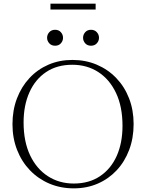

<svg xmlns="http://www.w3.org/2000/svg" viewBox="-20 -1024 802 1054"><path d="M377.5 -695Q450 -695 511.2 -669Q572.5 -643 618 -595.8Q663.5 -548.5 688.5 -484.2Q713.5 -420 713.5 -343Q713.5 -266 689.2 -201.5Q665 -137 620.8 -89.5Q576.5 -42 516.5 -16Q456.5 10 385 10Q312.5 10 251.2 -16Q190 -42 144.5 -89.2Q99 -136.5 73.8 -201Q48.5 -265.5 48.5 -342Q48.5 -419 73 -483.5Q97.5 -548 141.8 -595.5Q186 -643 246 -669Q306 -695 377.5 -695ZM385 -16.5Q469 -16.5 529 -56.8Q589 -97 620.8 -168.2Q652.5 -239.5 652.5 -333Q652.5 -438.5 617 -513.5Q581.5 -588.5 519.5 -628.5Q457.5 -668.5 377 -668.5Q293 -668.5 233.2 -628.5Q173.5 -588.5 141.5 -517Q109.5 -445.5 109.5 -352Q109.5 -247 145 -172Q180.5 -97 242.8 -56.8Q305 -16.5 385 -16.5ZM282.5 -773Q262.5 -773 250.5 -786.2Q238.5 -799.5 238.5 -816.5Q238.5 -834 250.5 -847.2Q262.5 -860.5 282.5 -860.5Q302.5 -860.5 314.2 -847.2Q326 -834 326 -816.5Q326 -799.5 314.2 -786.2Q302.5 -773 282.5 -773ZM479.5 -773Q459.5 -773 447.8 -786.2Q436 -799.5 436 -816.5Q436 -834 447.8 -847.2Q459.5 -860.5 479.5 -860.5Q499.5 -860.5 511.5 -847.2Q523.5 -834 523.5 -816.5Q523.5 -799.5 511.5 -786.2Q499.5 -773 479.5 -773ZM257 -971.5V-1004H505V-971.5Z"/></svg>

Font: Newsreader 36pt Light
Style: Regular
Weight: 300
Designer: Hugues Gentile
Foundry: Production Type
Version: Version 1.003